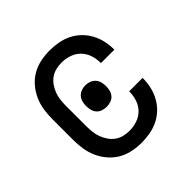

<svg xmlns="http://www.w3.org/2000/svg" viewBox="-145 -655 789 789"><g transform="rotate(-45 250.0 -260.0)"><path d="M247 8Q221 8 194 2.5Q167 -3 144 -16.5Q121 -30 103.5 -50.5Q86 -71 75 -95.5Q64 -120 60 -146.5Q56 -173 56 -200V-320Q56 -347 60 -373.5Q64 -400 75 -424.5Q86 -449 103.5 -469.5Q121 -490 144 -503.5Q167 -517 194 -522.5Q221 -528 247 -528Q272 -528 297 -523.5Q322 -519 344.5 -508Q367 -497 385 -479.5Q403 -462 415 -440Q427 -418 432.5 -393.5Q438 -369 438 -344V-342H360V-343Q360 -366 353 -388Q346 -410 330 -426.5Q314 -443 292 -450.5Q270 -458 247 -458Q230 -458 213.5 -454Q197 -450 183 -440Q169 -430 159.5 -416Q150 -402 144 -386.5Q138 -371 136 -354Q134 -337 134 -320V-200Q134 -183 136 -166Q138 -149 144 -133.5Q150 -118 159.5 -104Q169 -90 183 -80Q197 -70 213.5 -66Q230 -62 247 -62Q270 -62 292 -69.5Q314 -77 330 -93.5Q346 -110 353 -132Q360 -154 360 -177V-178H438V-176Q438 -151 432.5 -126.5Q427 -102 415 -80Q403 -58 385 -40.5Q367 -23 344.5 -12Q322 -1 297 3.5Q272 8 247 8ZM250 -198Q238 -198 226 -202Q214 -206 206 -215Q198 -224 195 -236Q192 -248 192 -260Q192 -272 195 -284Q198 -296 206 -305Q214 -314 226 -318.5Q238 -323 250 -323Q262 -323 274 -318.5Q286 -314 294 -305Q302 -296 305 -284Q308 -272 308 -260Q308 -248 305 -236Q302 -224 294 -215Q286 -206 274 -202Q262 -198 250 -198Z"/></g></svg>

Font: Iosevka NFM
Style: Regular
Weight: 400
Monospace: yes
Designer: Belleve Invis
Foundry: Belleve Invis
Version: Version 29.0.4; ttfautohint (v1.8.4);Nerd Fonts 3.3.0